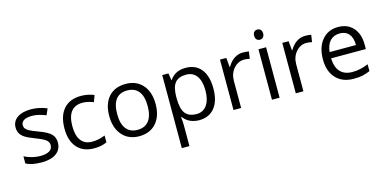

<svg xmlns="http://www.w3.org/2000/svg" viewBox="-86 -1231 3952 1968"><g transform="rotate(-15 1890.0 -247.0)"><path d="M431.2 -146C431.2 -181.6 419.9 -210.9 397.9 -234.4C375.5 -257.8 332.5 -281.2 269 -304.2C222.7 -321.3 191.4 -334.5 175.3 -343.8C142.6 -361.8 128.9 -380.4 128.9 -409.2C128.9 -451.7 168.5 -477.1 245.1 -477.1C288.6 -477.1 337.4 -465.8 391.1 -443.8L419.9 -509.8C364.7 -533.2 308.6 -544.9 251 -544.9C189 -544.9 140.6 -532.2 105 -507.3C69.3 -481.9 51.8 -447.3 51.8 -403.8C51.8 -379.4 57.1 -358.4 67.4 -340.8C77.6 -323.2 93.3 -307.6 114.3 -293.9C135.3 -279.8 170.4 -263.7 220.2 -245.1C272.5 -225.1 308.1 -207.5 326.2 -192.9C344.2 -177.7 353 -160.2 353 -139.2C353 -84 305.7 -57.1 221.2 -57.1C166.5 -57.1 104.5 -73.2 53.2 -99.1V-23.9C92.8 -1.5 148.4 9.8 219.2 9.8C353.5 9.8 431.2 -46.4 431.2 -146Z M776.9 9.8C831.1 9.8 876.5 0.5 912.1 -18.1V-89.8C865.2 -70.8 819.3 -61 774.9 -61C670.9 -61 617.2 -133.8 617.2 -265.1C617.2 -403.8 671.4 -473.1 780.3 -473.1C813 -473.1 859.4 -462.4 895 -448.2L919.9 -517.1C905.3 -524.4 885.3 -531.2 859.4 -536.6C833.5 -542 808.1 -544.9 782.2 -544.9C702.6 -544.9 641.1 -520.5 598.1 -471.7C554.7 -422.9 533.2 -353.5 533.2 -264.2C533.2 -176.8 554.7 -109.4 597.2 -62C639.6 -14.2 699.2 9.8 776.9 9.8Z M1501 -268.1C1501 -353 1479 -420.4 1435.1 -470.2C1390.6 -520 1331.1 -544.9 1256.3 -544.9C1178.7 -544.9 1118.2 -520.5 1074.7 -472.2C1031.2 -423.3 1009.3 -355.5 1009.3 -268.1C1009.3 -211.9 1019.5 -162.6 1039.6 -120.6C1080.1 -36.6 1157.2 9.8 1252.9 9.8C1330.6 9.8 1391.1 -14.6 1435.1 -64C1479 -112.8 1501 -180.7 1501 -268.1ZM1093.3 -268.1C1093.3 -406.2 1147.9 -476.1 1253.9 -476.1C1361.3 -476.1 1417 -404.3 1417 -268.1C1417 -130.9 1360.8 -58.1 1254.9 -58.1C1148.9 -58.1 1093.3 -131.3 1093.3 -268.1Z M1892.1 9.8C1961.9 9.8 2016.1 -14.6 2055.7 -63.5C2094.7 -111.8 2114.3 -180.2 2114.3 -268.1C2114.3 -355.5 2095.2 -423.8 2056.6 -472.2C2018.1 -520.5 1962.9 -544.9 1892.1 -544.9C1820.3 -544.9 1765.6 -520.5 1724.1 -461.9H1720.2L1709 -535.2H1643.1V240.2H1724.1V20C1724.1 -7.8 1722.2 -37.6 1718.3 -68.8H1724.1C1763.2 -15.6 1822.3 9.8 1892.1 9.8ZM1880.4 -476.1C1975.6 -476.1 2030.3 -402.3 2030.3 -269C2030.3 -203.1 2017.1 -151.9 1991.2 -114.3C1964.8 -76.7 1928.7 -58.1 1882.3 -58.1C1827.1 -58.1 1786.6 -74.2 1761.7 -106.9C1736.8 -139.2 1724.1 -192.9 1724.1 -268.1V-286.1C1725.6 -418.5 1771 -476.1 1880.4 -476.1Z M2500 -544.9C2433.1 -544.9 2375.5 -505.9 2335.9 -436H2332L2322.8 -535.2H2255.9V0H2336.9V-287.1C2336.9 -339.4 2352.5 -383.3 2383.3 -418.5C2414.1 -453.6 2450.7 -471.2 2494.1 -471.2C2511.2 -471.2 2530.8 -468.8 2552.7 -463.9L2564 -539.1C2544.9 -543 2523.9 -544.9 2500 -544.9Z M2745.1 -535.2H2664.1V0H2745.1ZM2657.2 -680.2C2657.2 -643.6 2677.7 -626 2705.1 -626C2731 -626 2752.9 -643.6 2752.9 -680.2C2752.9 -716.8 2731 -733.9 2705.1 -733.9C2677.7 -733.9 2657.2 -717.3 2657.2 -680.2Z M3161.1 -544.9C3094.2 -544.9 3036.6 -505.9 2997.1 -436H2993.2L2983.9 -535.2H2917V0H2998V-287.1C2998 -339.4 3013.7 -383.3 3044.4 -418.5C3075.2 -453.6 3111.8 -471.2 3155.3 -471.2C3172.4 -471.2 3191.9 -468.8 3213.9 -463.9L3225.1 -539.1C3206.1 -543 3185.1 -544.9 3161.1 -544.9Z M3531.2 9.8C3567.4 9.8 3598.1 7.3 3624 2C3649.4 -3.9 3676.3 -12.7 3705.1 -24.9V-97.2C3648.9 -73.2 3591.8 -61 3534.2 -61C3424.8 -61 3362.8 -127.4 3359.4 -252.9H3728V-304.2C3728 -376.5 3708.5 -434.6 3669.4 -479C3630.4 -522.9 3577.1 -544.9 3510.3 -544.9C3438.5 -544.9 3381.8 -519.5 3339.4 -468.8C3296.9 -418 3275.4 -349.6 3275.4 -263.2C3275.4 -177.7 3298.3 -110.8 3344.2 -62.5C3389.6 -14.2 3452.1 9.8 3531.2 9.8ZM3509.3 -477.1C3593.8 -477.1 3641.1 -420.9 3641.1 -318.8H3361.3C3370.6 -418 3423.3 -477.1 3509.3 -477.1Z"/></g></svg>

Font: Sahel
Style: Regular
Weight: 400
Foundry: Saber Rastikerdar (saber.rastikerdar@gmail.com)
Version: Version 3.4.0